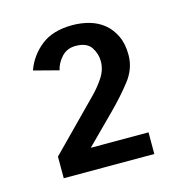

<svg xmlns="http://www.w3.org/2000/svg" viewBox="-69 -872 478 514"><g transform="rotate(-15 170.0 -615.0)"><path d="M169 -754Q145 -754 130 -737.5Q115 -721 111 -702L42 -720Q56 -759 88.5 -784.5Q121 -810 175 -810Q200 -810 222.5 -803.5Q245 -797 262 -783Q279 -769 289.5 -747Q300 -725 300 -694Q300 -656 274.5 -623.5Q249 -591 217 -559L138 -480H298V-420H47V-480L179 -614Q195 -630 209.5 -651.5Q224 -673 224 -697Q224 -718 212 -736Q200 -754 169 -754Z"/></g></svg>

Font: Carrois Gothic SC
Style: Regular
Weight: 400
Designer: Ralph du Carrois
Foundry: Ralph du Carrois
Version: Version 1.002